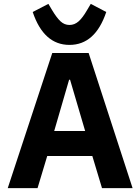

<svg xmlns="http://www.w3.org/2000/svg" viewBox="-20 -972 725 992"><path d="M149 -910 230 -952 249 -920Q273 -880 293 -861.5Q313 -843 339 -843Q365 -843 386 -861.5Q407 -880 430 -920L449 -952L529 -910Q472 -740 339 -740Q206 -740 149 -910ZM665 0H507L457 -166H224L174 0H20L250 -698H438ZM420 -295 342 -560H337L260 -295Z"/></svg>

Font: Aneliza
Style: Bold
Weight: 700
Designer: Mike Abbink, Paul van der Laan, Pieter van Rosmalen
Foundry: Bold Monday
Version: Version 3.0